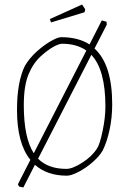

<svg xmlns="http://www.w3.org/2000/svg" viewBox="-20 -765 570 847"><path d="M475 -305Q475 -247 463.5 -193Q452 -139 433 -101Q418 -75 388 -49Q358 -23 326 -6.5Q294 10 275 10Q188 10 134 -38L83 62L64 58L59 48L114 -60Q55 -132 55 -280Q55 -404 90 -475Q111 -510 143 -538.5Q175 -567 205 -584Q235 -601 250 -601Q325 -601 375 -569L429 -675L450 -669L451 -656L397 -551Q475 -480 475 -305ZM129 -89 361 -542Q318 -572 254 -572Q240 -572 215 -558Q190 -544 160 -517Q126 -486 105.5 -436Q85 -386 85 -301Q85 -157 129 -89ZM445 -295Q445 -458 383 -523L148 -65Q192 -20 273 -20Q300 -20 343 -47.5Q386 -75 408 -110Q420 -127 432.5 -186.5Q445 -246 445 -295ZM200 -681 342 -745 356 -724 353 -711 205 -666Z"/></svg>

Font: Grenze Thin
Style: Regular
Weight: 250
Designer: Renata Polastri
Foundry: Omnibus-Type
Version: Version 1.002; ttfautohint (v1.8)